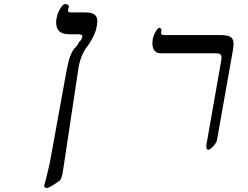

<svg xmlns="http://www.w3.org/2000/svg" viewBox="-20 -742 1240 959"><path d="M200.5 187 206.5 164 212.5 140.5Q214 133 221.5 102.5Q229 72 234 43L306 -354Q317 -417.5 325.2 -445.2Q333.5 -473 349 -497.5Q367.5 -513.5 374.5 -531.5Q388.5 -543.5 391 -559Q392 -566 385.8 -568.5Q379.5 -571 362.5 -571H323.5Q292.5 -571 276.5 -585.8Q260.5 -600.5 260.5 -629Q260.5 -640.5 262.5 -651Q265 -666.5 272.5 -683.2Q280 -700 289.2 -711Q298.5 -722 305.5 -722Q312.5 -722 319 -717.5Q325.5 -713 324 -708L320.5 -695L319.5 -688.5Q319.5 -683.5 323.8 -681.8Q328 -680 338 -680H406Q438 -680 452 -669.2Q466 -658.5 466 -636.5Q466 -629 464.5 -619L462.5 -606Q456 -571.5 427 -525.5L409.5 -501.5Q380.5 -458.5 372 -402L292.5 125Q290.5 134.5 288.2 141.8Q286 149 280 158.5Q252.5 179 236 188Q219.5 197 214 197Q209 197 204.5 193.5Q200 190 200.5 187Z M1144.5 -498 1063.5 -41Q1062.5 -34 1054.2 -22.5Q1046 -11 1036 -2.5Q1026 6 1020.5 6Q1015.5 6 1013.2 2.8Q1011 -0.5 1012 -6Q1010.5 -5.5 1010.5 -11Q1010.5 -16 1011 -19L1081 -417Q1081.5 -420.5 1084 -434.2Q1086.5 -448 1086.5 -455.5Q1086.5 -467 1079.5 -471.5Q1072.5 -476 1053 -476H782Q762.5 -476 751.8 -489.5Q741 -503 741 -525.5Q741 -534.5 742.5 -544Q745 -558.5 751.2 -572.2Q757.5 -586 764.2 -594.5Q771 -603 775.5 -603Q781 -603 784 -598.5Q787 -594 786.5 -590L785 -581Q784.5 -579.5 784.5 -577Q784.5 -572 788.2 -569.5Q792 -567 802 -567H1073Q1100.5 -567 1116 -563.5Q1131.5 -560 1139 -550.5Q1146.5 -541 1146.5 -522.5Q1146.5 -510.5 1143.5 -494Z"/></svg>

Font: JuliaMono SemiBoldItalic
Style: Regular
Weight: 600
Italic angle: -9°
Monospace: yes
Designer: cormullion
Foundry: corm
Version: Version 0.049; ttfautohint (v1.8.4)